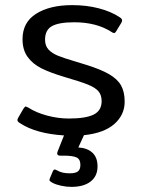

<svg xmlns="http://www.w3.org/2000/svg" viewBox="-20 -515 554 750"><path d="M308 13 286 61Q321 63 341 81.5Q361 100 361 135Q361 173 334 194Q307 215 259 215Q239 215 218.5 210.5Q198 206 185 199Q176 194 174 191Q172 188 175 181L186 155Q189 147 195 147Q196 147 204 151Q222 162 252 162Q275 162 284.5 154.5Q294 147 294 129Q294 107 279 100Q264 93 229 93H215Q207 93 204.5 88.5Q202 84 205 77L230 14Q120 7 58 -34Q48 -40 48 -46Q48 -49 51 -55L72 -91Q77 -99 81 -99Q82 -99 90 -95Q121 -75 164 -63.5Q207 -52 249 -52Q315 -52 346 -67.5Q377 -83 377 -120Q377 -144 364.5 -158.5Q352 -173 323.5 -184.5Q295 -196 233 -214Q176 -231 142 -248Q108 -265 88 -292.5Q68 -320 68 -362Q68 -428 121.5 -461.5Q175 -495 262 -495Q318 -495 366 -482.5Q414 -470 447 -448Q457 -442 457 -435Q457 -432 454 -426L434 -393Q430 -386 426 -386Q421 -386 416 -390Q357 -428 270 -428Q210 -428 183 -413Q156 -398 156 -360Q156 -336 169.5 -321.5Q183 -307 206 -297.5Q229 -288 277 -274L316 -262Q374 -244 406.5 -225Q439 -206 453 -181Q467 -156 467 -118Q467 -66 426.5 -30.5Q386 5 308 13Z"/></svg>

Font: Mitr Light
Style: Regular
Weight: 300
Designer: Thanarat Vachiruckul
Foundry: Cadson Demak
Version: Version 1.003